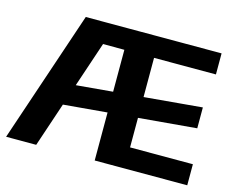

<svg xmlns="http://www.w3.org/2000/svg" viewBox="-98 -843 1205 986"><g transform="rotate(15 504.5 -350.0)"><path d="M243 -700H402L167 0H7ZM223 -343 944 -407V-296L223 -233ZM478 -700H965V-588H602L636 -673V-27L602 -112H970V0H478ZM602 -700V-588L344 -589L345 -700Z"/></g></svg>

Font: Pathway Extreme
Style: Bold
Weight: 700
Designer: Eduardo Rodriguez Tunni
Foundry: Eduardo Rodriguez Tunni
Version: Version 1.001;gftools[0.9.26]